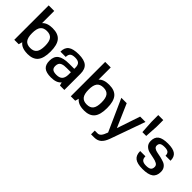

<svg xmlns="http://www.w3.org/2000/svg" viewBox="92 -1642 2763 2763"><g transform="rotate(45 1473.5 -260.5)"><path d="M344 10V9Q227 9 176 -57L160 -1H70V-701H183V-453Q234 -510 344 -510Q457 -510 508.5 -448Q560 -386 560 -250Q560 -114 508.5 -52Q457 10 344 10ZM214.5 -120Q246 -79 315 -79Q384 -79 415 -120Q446 -161 446 -251Q446 -341 415 -382Q384 -423 315 -423Q246 -423 214.5 -382Q183 -341 183 -251Q183 -161 214.5 -120Z M986 -50Q939 10 825 10Q728 10 684 -27Q640 -64 640 -146Q640 -235 695.5 -275.5Q751 -316 873 -316H976V-340Q976 -393 951.5 -416.5Q927 -440 872 -440Q816 -440 792 -419Q768 -398 768 -350H660Q660 -434 711 -472Q762 -510 875 -510Q987 -510 1038.5 -466.5Q1090 -423 1090 -328V0H1000ZM976 -247H895Q863 -247 842 -244.5Q821 -242 798.5 -233Q776 -224 764.5 -203.5Q753 -183 753 -152Q753 -109 777 -90.5Q801 -72 855 -72Q915 -72 944 -100.5Q973 -129 976 -191Z M1494 10V9Q1377 9 1326 -57L1310 -1H1220V-701H1333V-453Q1384 -510 1494 -510Q1607 -510 1658.5 -448Q1710 -386 1710 -250Q1710 -114 1658.5 -52Q1607 10 1494 10ZM1364.5 -120Q1396 -79 1465 -79Q1534 -79 1565 -120Q1596 -161 1596 -251Q1596 -341 1565 -382Q1534 -423 1465 -423Q1396 -423 1364.5 -382Q1333 -341 1333 -251Q1333 -161 1364.5 -120Z M1965 -4 1968 -13 1750 -500H1859L2013 -146L2132 -500H2241L2051 33Q2023 110 1982 145Q1941 180 1877 180H1813V104H1871Q1900 104 1922.5 78.5Q1945 53 1965 -4Z M2403 -700V-560L2391 -365H2313L2301 -560V-700Z M2595 -373Q2595 -347 2618 -331Q2641 -315 2676 -309Q2711 -303 2751 -293.5Q2791 -284 2826 -271Q2861 -258 2884 -227Q2907 -196 2907 -149Q2907 -66 2855 -28Q2803 10 2688 10Q2580 10 2531.5 -28Q2483 -66 2483 -150H2590Q2590 -102 2614 -81Q2638 -60 2692 -60Q2746 -60 2769.5 -77.5Q2793 -95 2793 -136Q2793 -170 2761.5 -187.5Q2730 -205 2685 -213Q2640 -221 2595 -232Q2550 -243 2518.5 -275Q2487 -307 2487 -361Q2487 -439 2535.5 -474.5Q2584 -510 2692 -510Q2796 -510 2843.5 -474.5Q2891 -439 2891 -360H2789Q2789 -403 2766.5 -421.5Q2744 -440 2692 -440Q2640 -440 2617.5 -424.5Q2595 -409 2595 -373Z"/></g></svg>

Font: Fivo Sans Med
Style: Regular
Weight: 450
Designer: Alexander Slobzheninov
Foundry: Alexander Slobzheninov
Version: 1.0